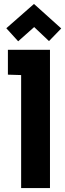

<svg xmlns="http://www.w3.org/2000/svg" viewBox="-20 -952 330 972"><path d="M290 -808 152 -932 12 -809 72 -743 153 -815 228 -744ZM20 -574 87 -572V0H233V-700H20Z"/></svg>

Font: Advent Pro ExtraBold
Style: Regular
Weight: 800
Designer: VivaRado, Andreas Kalpakidis
Foundry: VivaRado, Andreas Kalpakidis
Version: Version 3.000